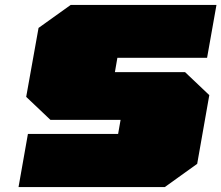

<svg xmlns="http://www.w3.org/2000/svg" viewBox="-20 -757 896 777"><path d="M55 0 93 -215H458L468 -272H184L86 -365L136 -644L266 -737H856L818 -523H455L445 -465H729L827 -372L778 -94L647 0Z"/></svg>

Font: Tomorrow Black
Style: Italic
Weight: 900
Italic angle: -10°
Designer: Tony de Marco, Monica Rizzolli
Foundry: Just in Type
Version: Version 2.002